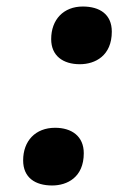

<svg xmlns="http://www.w3.org/2000/svg" viewBox="-20 -561 428 589"><path d="M225 -364C272 -364 323 -390 323 -464C323 -517 286 -541 234 -541C175 -541 137 -501 137 -441C137 -390 173 -364 225 -364ZM140 8C186 8 237 -17 237 -91C237 -143 200 -169 149 -169C89 -169 51 -129 51 -69C51 -16 88 8 140 8Z"/></svg>

Font: Noto Serif SemiCondensed Black
Style: Italic
Weight: 900
Width: 4
Italic angle: -12°
Designer: Monotype Design Team
Foundry: Monotype Imaging Inc.
Version: Version 2.014